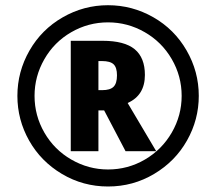

<svg xmlns="http://www.w3.org/2000/svg" viewBox="-20 -692 813 722"><path d="M524.9 -410.2Q524.9 -333.5 460 -304.7L567.4 -123.5H452.1L371.6 -276.9H350.1V-123.5H246.1V-538.6H365.7Q448.2 -538.6 486.6 -506.8Q524.9 -475.1 524.9 -410.2ZM350.1 -353H364.3Q394 -353 407 -365.7Q419.9 -378.4 419.9 -408.7Q419.9 -438 407.2 -450.2Q394.5 -462.4 363.3 -462.4H350.1ZM45.4 -331.5Q45.4 -422.4 90.8 -501.7Q136.2 -581.1 215.6 -626.7Q294.9 -672.4 386.2 -672.4Q477.1 -672.4 556.4 -627.2Q635.7 -582 681.6 -502.4Q727.5 -422.9 727.5 -331.5Q727.5 -242.2 683.3 -163.8Q639.2 -85.4 559.8 -38.1Q480.5 9.3 386.2 9.3Q292.5 9.3 213.1 -37.8Q133.8 -85 89.6 -163.3Q45.4 -241.7 45.4 -331.5ZM109.9 -331.5Q109.9 -257.3 147 -193.1Q184.1 -128.9 248.5 -91.8Q313 -54.7 386.2 -54.7Q460.9 -54.7 524.9 -92Q588.9 -129.4 626 -193.6Q663.1 -257.8 663.1 -331.5Q663.1 -405.8 625.7 -470Q588.4 -534.2 524.2 -571Q460 -607.9 386.2 -607.9Q312 -607.9 247.8 -570.8Q183.6 -533.7 146.7 -469.2Q109.9 -404.8 109.9 -331.5Z"/></svg>

Font: Bpm'online Open Sans
Style: Bold
Weight: 700
Foundry: Ascender Corporation
Version: Version 1.10